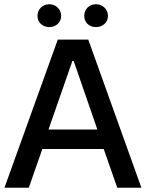

<svg xmlns="http://www.w3.org/2000/svg" viewBox="-20 -887 689 907"><path d="M213 -759C244 -759 269 -781 269 -812C269 -843 244 -867 213 -867C181 -867 157 -843 157 -812C157 -781 181 -759 213 -759ZM433 -759C465 -759 490 -781 490 -812C490 -843 465 -867 433 -867C401 -867 378 -843 378 -812C378 -781 401 -759 433 -759ZM1 0H116L180 -183H470L534 0H648L397 -700H253ZM209 -275 322 -599H328L440 -275Z"/></svg>

Font: Fixel Display Medium
Style: Regular
Weight: 500
Designer: AlfaBravo + MacPaw
Foundry: Kyrylo Tkachov, Marchela Mozhyna, Serhii Makarenko, Maria Weinstein, Zakhar Kryvoshyya
Version: Version 1.211